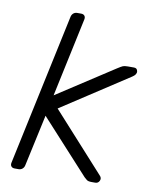

<svg xmlns="http://www.w3.org/2000/svg" viewBox="-81 -770 652 831"><g transform="rotate(10 245.0 -355.0)"><path d="M41 0Q31 0 26 -6Q21 -12 23 -22L165 -688Q167 -698 174 -704Q181 -710 191 -710H208Q218 -710 223 -704Q228 -698 226 -688L152 -341L401 -503Q418 -514 425 -517Q432 -520 447 -520H474Q488 -520 490 -506Q492 -492 473 -480L179 -288L409 -34Q419 -24 413.5 -12Q408 0 395 0H379Q363 0 357 -5.5Q351 -11 346 -15L133 -248L84 -22Q82 -12 75 -6Q68 0 58 0Z"/></g></svg>

Font: Rubik Light Light
Style: Italic
Weight: 300
Italic angle: -12°
Version: Version 2.104